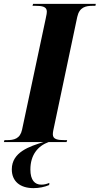

<svg xmlns="http://www.w3.org/2000/svg" viewBox="-58 -734 515 992"><path d="M-38 0H167C95 22 3 52 3 141C3 203 46 238 115 238C144 238 173 232 196 222L197 211C182 217 171 220 155 220C122 220 99 197 99 142C99 66 138 20 193 0H286L289 -10H276C240 -10 215 -14 215 -40C215 -51 218 -65 223 -87L341 -646C352 -697 384 -704 422 -704H435L437 -714H113L110 -704H123C160 -704 184 -700 184 -674C184 -669 183 -658 178 -637L56 -64C46 -17 14 -10 -22 -10H-35Z"/></svg>

Font: Noto Serif Display Condensed ExtraBold
Style: Italic
Weight: 800
Width: 3
Italic angle: -12°
Designer: Monotype Design Team
Foundry: Monotype Imaging Inc.
Version: Version 2.009